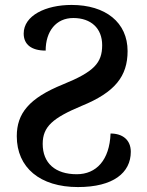

<svg xmlns="http://www.w3.org/2000/svg" viewBox="-20 -746 594 778"><path d="M296 12C439 12 510 -46 510 -131C510 -179 477 -205 428 -205C424 -97 370 -40 291 -40C204 -40 153 -85 153 -163C153 -233 194 -268 311 -317C446 -372 497 -437 497 -539C497 -655 408 -726 270 -726C165 -726 76 -683 76 -610C76 -566 107 -541 165 -541C165 -619 207 -673 277 -673C349 -673 394 -631 394 -563C394 -491 361 -455 235 -404C97 -348 48 -286 48 -194C48 -67 142 12 296 12Z"/></svg>

Font: Noto Serif Georgian Medium
Style: Regular
Weight: 500
Designer: Monotype Design Team, Akaki Razmadze
Foundry: Google LLC
Version: Version 2.003